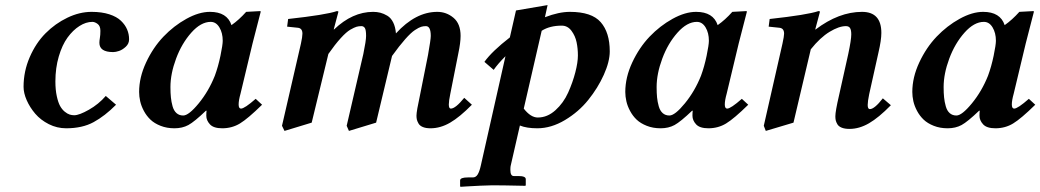

<svg xmlns="http://www.w3.org/2000/svg" viewBox="-20 -490 4053 748"><path d="M237.8 9.8Q202.1 9.8 170.2 -6.3Q138.2 -22.5 117.2 -47.1Q96.2 -71.8 84 -99.6Q71.8 -127.4 71.8 -151.9Q71.8 -211.9 95.7 -267.1Q119.6 -322.3 157.5 -360.4Q195.3 -398.4 242.7 -421.1Q290 -443.8 336.9 -443.8Q376.5 -443.8 405.8 -434.3Q435.1 -424.8 451.4 -408.9Q467.8 -393.1 475.3 -375Q482.9 -356.9 482.9 -336.9Q482.9 -319.8 470 -307.9Q457 -295.9 443.8 -291.5Q430.7 -287.1 420.9 -287.1Q367.2 -287.1 367.2 -323.2Q367.2 -331.1 369.1 -342.3Q371.1 -353.5 371.1 -370.1Q371.1 -388.7 360.4 -396.7Q349.6 -404.8 339.8 -404.8Q314.9 -404.8 289.6 -388.7Q264.2 -372.6 243.2 -343.8Q222.2 -314.9 209 -270Q195.8 -225.1 195.8 -172.9Q195.8 -140.1 201.2 -115.5Q206.5 -90.8 214.1 -77.1Q221.7 -63.5 232.2 -54.9Q242.7 -46.4 251.5 -43.7Q260.3 -41 269 -41Q288.6 -41 326.4 -62.5Q364.3 -84 392.1 -116.2L432.1 -82Q388.7 -38.1 344.7 -14.2Q300.8 9.8 237.8 9.8Z M816.9 -194.8Q830.1 -230.5 838.9 -272.9Q847.7 -315.4 847.7 -331.1Q847.7 -361.8 834.7 -383.3Q821.8 -404.8 800.8 -404.8Q762.7 -404.8 725.3 -362.8Q688 -320.8 666 -261.7Q644 -202.6 644 -150.9Q644 -127.4 645.8 -110.4Q647.5 -93.3 652.3 -75.9Q657.2 -58.6 667.7 -49.3Q678.2 -40 693.8 -40Q715.3 -40 754.2 -87.4Q793 -134.8 816.9 -194.8ZM783.7 -39.1Q783.7 -51.8 784.7 -58.1L782.7 -59.1Q737.3 -15.6 713.9 -2.9Q690.4 9.8 659.7 9.8Q629.9 9.8 605.7 0.2Q581.5 -9.3 566.2 -23.9Q550.8 -38.6 540.5 -57.9Q530.3 -77.1 526.1 -95.7Q522 -114.3 522 -131.8Q522 -188.5 549.1 -246.6Q576.2 -304.7 616.7 -347.2Q657.2 -389.6 706.3 -416.7Q755.4 -443.8 797.9 -443.8Q864.7 -443.8 881.8 -392.1Q911.1 -412.6 939 -443.8L993.7 -446.8Q995.6 -446.8 995.6 -443.8L963.9 -320.8L917 -125Q909.7 -99.1 909.7 -83Q909.7 -66.9 918.9 -66.9Q932.6 -66.9 976.1 -105L1001 -82Q945.8 -27.8 914.8 -9Q883.8 9.8 845.7 9.8Q812 9.8 797.9 -5.6Q783.7 -21 783.7 -39.1Z M1280.3 -376 1281.2 -375Q1353 -443.8 1433.6 -443.8Q1448.7 -443.8 1461.9 -440.4Q1475.1 -437 1489 -428.7Q1502.9 -420.4 1511.7 -402.8Q1520.5 -385.3 1522.5 -359.9Q1599.1 -443.8 1683.6 -443.8Q1719.2 -443.8 1746.8 -420.7Q1774.4 -397.5 1774.4 -350.1Q1774.4 -323.7 1765.6 -282.2L1734.4 -125Q1728.5 -96.7 1728.5 -83Q1728.5 -66.9 1736.3 -66.9Q1754.4 -66.9 1788.6 -108.9L1818.4 -82Q1771 -33.7 1733.4 -12Q1695.8 9.8 1657.2 9.8Q1639.2 9.8 1627.4 4.9Q1615.7 0 1610.8 -8.3Q1606 -16.6 1604.2 -23.4Q1602.5 -30.3 1602.5 -39.1Q1602.5 -56.6 1616.2 -119.1L1647.5 -275.9Q1658.2 -335.9 1658.2 -350.1Q1658.2 -388.2 1639.2 -388.2Q1628.9 -388.2 1620.4 -385.5Q1611.8 -382.8 1596.4 -372.8Q1581.1 -362.8 1558.6 -337.4Q1536.1 -312 1507.3 -272L1445.3 -12.2L1339.4 20L1330.6 0L1395.5 -279.8Q1406.2 -331.5 1406.2 -350.1Q1406.2 -373.5 1401.4 -380.9Q1396.5 -388.2 1388.2 -388.2Q1377.4 -388.2 1368.9 -385.7Q1360.4 -383.3 1344.7 -374.3Q1329.1 -365.2 1307.4 -341.3Q1285.6 -317.4 1259.3 -279.8L1194.3 -12.2L1088.4 20L1078.6 0L1152.3 -319.8Q1158.2 -346.7 1158.2 -358.9Q1158.2 -379.9 1140.6 -381.8L1098.6 -386.2L1102.5 -416Q1249.5 -432.1 1292.5 -446.8Q1298.3 -446.8 1298.3 -443.8Z M1966.3 -344.2 1990.2 -449.2 2113.3 -470.2 2103 -422.9Q2157.2 -443.8 2200.2 -443.8Q2285.2 -443.8 2320.3 -403.6Q2355.5 -363.3 2355.5 -290Q2355.5 -250 2332.3 -198.5Q2309.1 -147 2271.7 -100.6Q2234.4 -54.2 2180.9 -22.2Q2127.4 9.8 2073.2 9.8Q2031.7 9.8 2005.4 -1Q1981.9 104 1969.2 157.2Q1968.3 162.1 1968.3 171.9Q1968.3 195.8 1981.4 195.8H1999.5Q2028.3 195.8 2028.3 208V231.9L2026.4 233.9Q1936 231.9 1898.4 231.9Q1882.8 231.9 1851.8 233.4Q1820.8 234.9 1797.4 236.3L1774.4 237.8L1772.5 235.8V212.9Q1772.5 201.2 1803.2 201.2H1822.3Q1834 201.2 1841.1 189.5Q1848.1 177.7 1853 155.8L1949.2 -271Q1919.4 -241.2 1903.3 -217.8L1867.2 -249Q1897 -290.5 1966.3 -344.2ZM2168.5 -390.1Q2121.6 -390.1 2090.3 -370.1L2020.5 -66.9Q2047.4 -32.2 2075.2 -32.2Q2112.3 -32.2 2143.8 -60.5Q2175.3 -88.9 2193.4 -129.2Q2211.4 -169.4 2221.4 -208.3Q2231.4 -247.1 2231.4 -273.9Q2231.4 -300.8 2226.3 -325.4Q2221.2 -350.1 2206.3 -370.1Q2191.4 -390.1 2168.5 -390.1Z M2710.9 -194.8Q2724.1 -230.5 2732.9 -272.9Q2741.7 -315.4 2741.7 -331.1Q2741.7 -361.8 2728.8 -383.3Q2715.8 -404.8 2694.8 -404.8Q2656.7 -404.8 2619.4 -362.8Q2582 -320.8 2560.1 -261.7Q2538.1 -202.6 2538.1 -150.9Q2538.1 -127.4 2539.8 -110.4Q2541.5 -93.3 2546.4 -75.9Q2551.3 -58.6 2561.8 -49.3Q2572.3 -40 2587.9 -40Q2609.4 -40 2648.2 -87.4Q2687 -134.8 2710.9 -194.8ZM2677.7 -39.1Q2677.7 -51.8 2678.7 -58.1L2676.8 -59.1Q2631.3 -15.6 2607.9 -2.9Q2584.5 9.8 2553.7 9.8Q2523.9 9.8 2499.8 0.2Q2475.6 -9.3 2460.2 -23.9Q2444.8 -38.6 2434.6 -57.9Q2424.3 -77.1 2420.2 -95.7Q2416 -114.3 2416 -131.8Q2416 -188.5 2443.1 -246.6Q2470.2 -304.7 2510.7 -347.2Q2551.3 -389.6 2600.3 -416.7Q2649.4 -443.8 2691.9 -443.8Q2758.8 -443.8 2775.9 -392.1Q2805.2 -412.6 2833 -443.8L2887.7 -446.8Q2889.6 -446.8 2889.6 -443.8L2857.9 -320.8L2811 -125Q2803.7 -99.1 2803.7 -83Q2803.7 -66.9 2813 -66.9Q2826.7 -66.9 2870.1 -105L2895 -82Q2839.8 -27.8 2808.8 -9Q2777.8 9.8 2739.7 9.8Q2706.1 9.8 2691.9 -5.6Q2677.7 -21 2677.7 -39.1Z M3157.2 -375Q3248 -443.8 3338.4 -443.8Q3413.6 -443.8 3413.6 -361.8Q3413.6 -333.5 3402.3 -285.2L3366.2 -123Q3360.4 -94.7 3360.4 -81.1Q3360.4 -64.9 3368.7 -64.9Q3386.7 -64.9 3419.4 -106.9L3450.7 -80.1Q3403.3 -31.7 3365.5 -9.8Q3327.6 12.2 3289.6 12.2Q3271 12.2 3259 7.3Q3247.1 2.4 3242.2 -6.1Q3237.3 -14.6 3235.8 -21.5Q3234.4 -28.3 3234.4 -37.1Q3234.4 -56.6 3248.5 -117.2L3284.7 -279.8Q3296.4 -335 3296.4 -356Q3296.4 -373 3291.7 -380.6Q3287.1 -388.2 3275.4 -388.2Q3248.5 -388.2 3211.9 -366Q3175.3 -343.8 3138.7 -297.9L3071.3 -12.2L2963.4 20L2955.6 0L3028.3 -319.8Q3034.7 -349.1 3034.7 -358.9Q3034.7 -379.9 3016.6 -381.8L2974.6 -386.2L2978.5 -416Q3125.5 -432.1 3168.5 -446.8Q3174.3 -446.8 3174.3 -443.8L3156.2 -376Z M3829.1 -194.8Q3842.3 -230.5 3851.1 -272.9Q3859.9 -315.4 3859.9 -331.1Q3859.9 -361.8 3846.9 -383.3Q3834 -404.8 3813 -404.8Q3774.9 -404.8 3737.5 -362.8Q3700.2 -320.8 3678.2 -261.7Q3656.2 -202.6 3656.2 -150.9Q3656.2 -127.4 3658 -110.4Q3659.7 -93.3 3664.6 -75.9Q3669.4 -58.6 3679.9 -49.3Q3690.4 -40 3706.1 -40Q3727.5 -40 3766.4 -87.4Q3805.2 -134.8 3829.1 -194.8ZM3795.9 -39.1Q3795.9 -51.8 3796.9 -58.1L3794.9 -59.1Q3749.5 -15.6 3726.1 -2.9Q3702.6 9.8 3671.9 9.8Q3642.1 9.8 3617.9 0.2Q3593.8 -9.3 3578.4 -23.9Q3563 -38.6 3552.7 -57.9Q3542.5 -77.1 3538.3 -95.7Q3534.2 -114.3 3534.2 -131.8Q3534.2 -188.5 3561.3 -246.6Q3588.4 -304.7 3628.9 -347.2Q3669.4 -389.6 3718.5 -416.7Q3767.6 -443.8 3810.1 -443.8Q3877 -443.8 3894 -392.1Q3923.3 -412.6 3951.2 -443.8L4005.9 -446.8Q4007.8 -446.8 4007.8 -443.8L3976.1 -320.8L3929.2 -125Q3921.9 -99.1 3921.9 -83Q3921.9 -66.9 3931.2 -66.9Q3944.8 -66.9 3988.3 -105L4013.2 -82Q3958 -27.8 3927 -9Q3896 9.8 3857.9 9.8Q3824.2 9.8 3810.1 -5.6Q3795.9 -21 3795.9 -39.1Z"/></svg>

Font: Linux Libertine
Style: Bold Italic
Weight: 700
Italic angle: -11.5°
Designer: Philipp H. Poll
Foundry: Philipp H. Poll
Version: Version 4.0.5